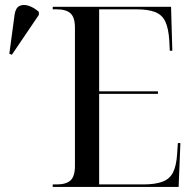

<svg xmlns="http://www.w3.org/2000/svg" viewBox="-20 -741 737 761"><path d="M189 0V-10H205Q242 -10 259.5 -26Q277 -42 277 -83V-632Q277 -672 259.5 -688Q242 -704 205 -704H189V-714H658L663 -540H653L651 -580Q648 -628 635.5 -655Q623 -682 595.5 -693Q568 -704 520 -704H373V-379H606V-369H373V-10H547Q596 -10 624.5 -21Q653 -32 666 -58Q679 -84 682 -130L685 -174H695L688 0ZM27 -524 17 -528 38 -684Q42 -710 57.5 -717.5Q73 -725 94 -718Q115 -711 134 -694V-682Z"/></svg>

Font: Noto Serif Display SemiCondensed
Style: Regular
Weight: 400
Width: 4
Designer: Monotype Design Team
Foundry: Monotype Imaging Inc.
Version: Version 2.009